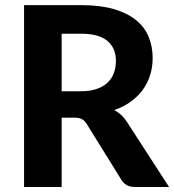

<svg xmlns="http://www.w3.org/2000/svg" viewBox="-20 -746 694 766"><path d="M303 -382Q339.5 -382 366 -391.2Q392.5 -400.5 409.5 -416.8Q426.5 -433 434.5 -455Q442.5 -477 442.5 -503Q442.5 -554.5 408.2 -583Q374 -611.5 304 -611.5H226V-382ZM654.5 0H519Q481 0 464 -29L326 -251.5Q317.5 -264.5 307.2 -270.5Q297 -276.5 277 -276.5H226V0H76V-725.5H304Q380 -725.5 434 -709.8Q488 -694 522.5 -666Q557 -638 573 -599.2Q589 -560.5 589 -514Q589 -478 578.8 -445.8Q568.5 -413.5 549 -387Q529.5 -360.5 501 -340Q472.5 -319.5 436 -307Q450.5 -299 463 -287.8Q475.5 -276.5 485.5 -261Z"/></svg>

Font: Lato 2
Style: Regular
Weight: 800
Designer: Lukasz Dziedzic with Adam Twardoch and Botio Nikoltchev
Foundry: tyPoland Lukasz Dziedzic
Version: Version 2.015; 2015-08-06; http://www.latofonts.com/